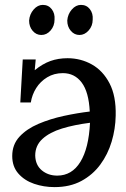

<svg xmlns="http://www.w3.org/2000/svg" viewBox="-20 -754 515 785"><path d="M203 11Q159 11 119.5 -2.5Q80 -16 55 -44.5Q30 -73 30 -116Q30 -163 59.5 -195Q89 -227 137 -247.5Q185 -268 240.5 -280Q296 -292 347 -298Q343 -378 314 -416.5Q285 -455 237 -455Q201 -455 173 -438Q145 -421 128 -394Q111 -367 106 -335H63L73 -511H126L122 -467Q154 -493 186 -504.5Q218 -516 256 -516Q310 -516 355.5 -490.5Q401 -465 428 -413Q455 -361 453 -281Q452 -227 436.5 -175Q421 -123 390 -81Q359 -39 312.5 -14Q266 11 203 11ZM214 -36Q274 -36 308.5 -92Q343 -148 348 -252Q284 -244 233.5 -228.5Q183 -213 153.5 -186Q124 -159 124 -118Q125 -79 151 -57.5Q177 -36 214 -36ZM305 -611Q284 -611 269.5 -628Q255 -645 255 -670Q257 -696 273.5 -715Q290 -734 311 -734Q334 -734 347.5 -716.5Q361 -699 359 -674Q359 -648 342.5 -629.5Q326 -611 305 -611ZM149 -611Q128 -611 113.5 -628Q99 -645 99 -670Q101 -696 117.5 -715Q134 -734 155 -734Q178 -734 191.5 -716.5Q205 -699 203 -674Q203 -648 187 -629.5Q171 -611 149 -611Z"/></svg>

Font: Lora Medium
Style: Italic
Weight: 500
Italic angle: -3°
Designer: Olga Karpushina, Alexei Vanyashin (Cyrillic)
Foundry: Cyreal
Version: Version 3.004